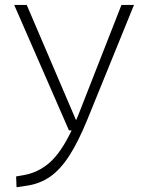

<svg xmlns="http://www.w3.org/2000/svg" viewBox="-20 -538 626 792"><path d="M48.3 234.4 46.4 189.9 79.1 184.1Q139.2 173.3 185.8 131.8Q232.4 90.3 275.4 0H264.6L38.6 -517.6H90.3L293 -43.9H294.9Q300.3 -56.6 305.7 -70.3L481 -517.6H532.7L340.8 -45.9Q302.7 47.4 265.4 105Q228 162.6 186 191.4Q144 220.2 90.8 228Z"/></svg>

Font: Caskaydia Cove ExtraLight
Style: Regular
Weight: 200
Monospace: yes
Designer: Aaron Bell
Foundry: Saja Typeworks
Version: Version 4.300; ttfautohint (v1.8.3)